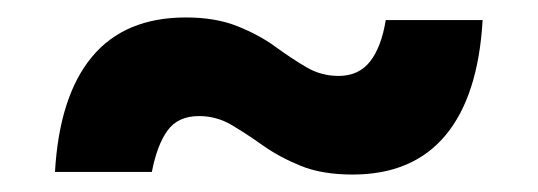

<svg xmlns="http://www.w3.org/2000/svg" viewBox="-20 -435 616 220"><path d="M533 -412Q528 -325 490.5 -280Q453 -235 384 -235Q349 -235 324.5 -245Q300 -255 281 -268.5Q262 -282 245 -292Q228 -302 208 -302Q184 -302 172 -285.5Q160 -269 154 -238H43Q48 -325 85.5 -370Q123 -415 193 -415Q227 -415 252 -405Q277 -395 295.5 -381.5Q314 -368 331 -358Q348 -348 368 -348Q391 -348 404 -364.5Q417 -381 422 -412Z"/></svg>

Font: Kantumruy Pro SemiBold
Style: Regular
Weight: 600
Version: Version 1.002